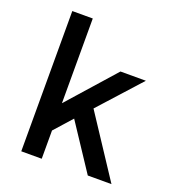

<svg xmlns="http://www.w3.org/2000/svg" viewBox="-134 -846 868 952"><g transform="rotate(20 300.0 -370.0)"><path d="M85 0H193V-149L276 -242L436 0H561L349 -322L546 -540H412L193 -293V-740H85Z"/></g></svg>

Font: CommitMono
Style: 600Regular
Weight: 600
Monospace: yes
Designer: Eigil Nikolajsen
Foundry: Eigil Nikolajsen
Version: Version 1.143